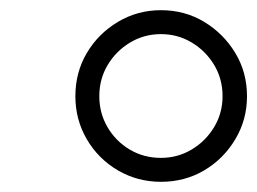

<svg xmlns="http://www.w3.org/2000/svg" viewBox="-20 -770 505 377"><path d="M296 -413Q250 -413 211.5 -435.5Q173 -458 150.5 -496.5Q128 -535 128 -581Q128 -628 150.5 -666Q173 -704 211.5 -727Q250 -750 296 -750Q343 -750 381 -727Q419 -704 442 -666Q465 -628 465 -581Q465 -535 442 -496.5Q419 -458 381 -435.5Q343 -413 296 -413ZM296 -460Q329 -460 356.5 -476.5Q384 -493 400.5 -520.5Q417 -548 417 -581Q417 -615 400.5 -642.5Q384 -670 356.5 -686.5Q329 -703 296 -703Q263 -703 235.5 -686.5Q208 -670 191.5 -642.5Q175 -615 175 -581Q175 -548 191 -520.5Q207 -493 234.5 -476.5Q262 -460 296 -460Z"/></svg>

Font: Be Vietnam Pro ExtraLight
Style: Italic
Weight: 200
Italic angle: -12°
Designer: Lam Bao, Tony Le, Vietanh Nguyen
Foundry: Yellow Type Foundry
Version: Version 1.002; ttfautohint (v1.8.3)